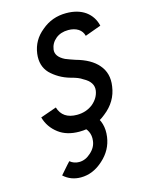

<svg xmlns="http://www.w3.org/2000/svg" viewBox="-111 -577 633 853"><g transform="rotate(-15 205.5 -151.0)"><path d="M281 -42 215 -3Q232 5 241 24Q250 43 247 66Q244 96 218 119Q193 142 164 142Q140 142 122 127Q122 127 110 140Q98 153 75 180Q108 210 154 210Q210 210 257 167Q304 125 312 66Q321 1 281 -42ZM411 -419Q401 -462 367 -487Q332 -512 278 -512Q213 -512 165 -471Q116 -432 108 -371Q101 -316 134 -281Q151 -264 174 -250.5Q197 -237 226 -229Q242 -225 254.5 -220Q267 -215 277 -208Q322 -184 317 -146Q312 -112 282 -87Q251 -63 209 -63Q143 -63 126 -119L52 -93Q65 -46 105 -16Q142 12 200 12Q272 12 325 -32Q383 -77 392 -145Q401 -204 366 -244Q334 -282 265 -301Q253 -305 242 -309Q231 -313 221 -317Q179 -338 183 -370Q187 -399 210 -418Q233 -437 268 -437Q295 -437 314 -425Q332 -413 337 -392Z"/></g></svg>

Font: Unageo
Style: Regular-Italic
Weight: 400
Designer: Richard Sepsi
Foundry: Richard Sepsi
Version: Version 2.000